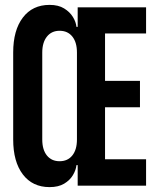

<svg xmlns="http://www.w3.org/2000/svg" viewBox="-20 -760 640 786"><path d="M183 6Q113 6 73.5 -46Q34 -98 34 -189V-545Q34 -636 73.5 -688Q113 -740 183 -740Q219 -740 242.5 -725.5Q266 -711 278.5 -690.5Q291 -670 293 -650H298V-730H578V-623H410V-429H553V-321H410V-108H578V0H298V-84H293Q291 -64 278.5 -43Q266 -22 242.5 -8Q219 6 183 6ZM224 -100Q257 -100 276 -123.5Q295 -147 295 -189V-545Q295 -587 276 -610.5Q257 -634 224 -634Q191 -634 172 -610Q153 -586 153 -545V-189Q153 -147 172 -123.5Q191 -100 224 -100Z"/></svg>

Font: Tiny
Style: Bold
Weight: 700
Monospace: yes
Designer: Philipp Nurullin, Konstantin Bulenkov
Foundry: JetBrains
Version: Version 2.251; ttfautohint (v1.8.4.7-5d5b)